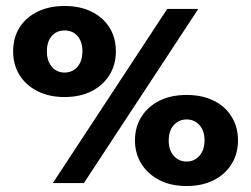

<svg xmlns="http://www.w3.org/2000/svg" viewBox="-20 -613 840 643"><path d="M157 0 540 -583H644L261 0ZM196 -288Q145 -288 106 -307.5Q67 -327 45.5 -361.5Q24 -396 24 -441Q24 -487 45.5 -521Q67 -555 106 -574Q145 -593 196 -593Q248 -593 286.5 -574Q325 -555 346.5 -521Q368 -487 368 -441Q368 -396 346.5 -361.5Q325 -327 286.5 -307.5Q248 -288 196 -288ZM196 -370Q223 -370 239.5 -389.5Q256 -409 256 -441Q256 -474 239.5 -492.5Q223 -511 196 -511Q170 -511 153.5 -492.5Q137 -474 137 -441Q137 -409 153.5 -389.5Q170 -370 196 -370ZM605 10Q553 10 514.5 -9.5Q476 -29 454 -63.5Q432 -98 432 -143Q432 -188 454 -222.5Q476 -257 514.5 -276Q553 -295 605 -295Q657 -295 695.5 -276Q734 -257 755.5 -222.5Q777 -188 777 -143Q777 -98 755.5 -63.5Q734 -29 695.5 -9.5Q657 10 605 10ZM605 -72Q631 -72 648 -91.5Q665 -111 665 -143Q665 -175 648 -194Q631 -213 605 -213Q579 -213 562 -194Q545 -175 545 -142Q545 -110 562 -91Q579 -72 605 -72Z"/></svg>

Font: Rokkitt ExtraBold
Style: Regular
Weight: 800
Version: Version 3.103